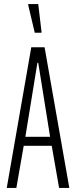

<svg xmlns="http://www.w3.org/2000/svg" viewBox="-20 -919 372 939"><path d="M13 0 133 -688H198L319 0H269L233 -206H96L60 0ZM104 -250H225L167 -612H163ZM150 -759 118 -894V-899H167L183 -764V-759Z"/></svg>

Font: Saira UltraCondensed Light
Style: Regular
Weight: 300
Width: 1
Designer: Hector Gatti with collaboration of the Omnibus-Type team
Foundry: Omnibus-Type
Version: Version 1.101